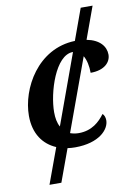

<svg xmlns="http://www.w3.org/2000/svg" viewBox="-97 -775 707 1018"><g transform="rotate(-10 256.5 -266.0)"><path d="M85 182H149L213 7C226 9 240 10 254 10C383 10 441 -53 441 -103C441 -119 435 -133 427 -139C399 -101 357 -61 286 -61C269 -61 254 -64 240 -69L382 -458C396 -435 403 -401 403 -365C479 -365 513 -404 513 -444C513 -488 481 -528 412 -541L475 -714H411L350 -546C148 -540 41 -343 41 -197C41 -100 87 -38 155 -9ZM176 -193C176 -298 235 -490 329 -490H330L193 -113C181 -134 176 -161 176 -193Z"/></g></svg>

Font: Noto Serif SemiBold
Style: Italic
Weight: 600
Italic angle: -12°
Designer: Monotype Design Team
Foundry: Monotype Imaging Inc.
Version: Version 2.014